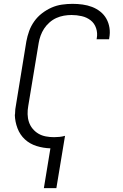

<svg xmlns="http://www.w3.org/2000/svg" viewBox="-20 -763 640 998"><path d="M208 215 242 8Q205 7 170 -4Q135 -15 109.5 -38.5Q84 -62 71 -96Q58 -130 57 -167L58 -168Q58 -181 59.5 -195Q61 -209 64 -223L117 -548Q122 -575 131.5 -601.5Q141 -628 158 -652Q175 -676 198.5 -694Q222 -712 248 -723.5Q274 -735 302 -739Q330 -743 357 -743Q383 -743 409 -739.5Q435 -736 458.5 -727Q482 -718 501.5 -702.5Q521 -687 533 -665.5Q545 -644 549 -618.5Q553 -593 548 -566L547 -559H482L483 -564Q488 -591 479.5 -616.5Q471 -642 451 -657.5Q431 -673 405 -679Q379 -685 352 -685Q332 -685 312 -681.5Q292 -678 273 -669.5Q254 -661 237.5 -646.5Q221 -632 209.5 -614.5Q198 -597 191 -577.5Q184 -558 181 -539L127 -213Q123 -191 123.5 -169.5Q124 -148 130.5 -128.5Q137 -109 150 -93.5Q163 -78 180 -68Q197 -58 218 -54Q239 -50 261 -50Q275 -50 289.5 -51.5Q304 -53 318 -57L273 215Z"/></svg>

Font: Iosevka Light Extended
Style: Italic
Weight: 300
Width: 7
Italic angle: -9°
Monospace: yes
Designer: Belleve Invis
Foundry: Belleve Invis
Version: Version 32.5.0; ttfautohint (v1.8.4)